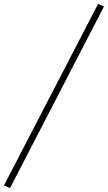

<svg xmlns="http://www.w3.org/2000/svg" viewBox="-111 -753 548 975"><path d="M-60 202 -91 189 387 -733 417 -720Z"/></svg>

Font: Piazzolla SC ExtraLight
Style: Italic
Weight: 200
Italic angle: -11.3°
Designer: Juan Pablo del Peral
Foundry: Huerta Tipografica
Version: Version 1.330